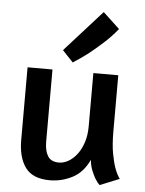

<svg xmlns="http://www.w3.org/2000/svg" viewBox="-55 -823 659 875"><g transform="rotate(5 274.5 -385.5)"><path d="M361 -498H475V-241Q475 -181 482.5 -140.5Q490 -100 499 -75Q510 -45 523 -28L434 8Q422 -3 412 -20Q404 -34 395.5 -54.5Q387 -75 384 -103Q357 -44 308 -19Q259 6 206 6Q127 6 93.5 -40Q60 -86 60 -166V-498H174V-168Q174 -126 189 -102Q204 -78 240 -78Q262 -78 283.5 -90.5Q305 -103 322.5 -126Q340 -149 350.5 -181.5Q361 -214 361 -254ZM214 -590 384 -779 460 -708Q430 -671 395.5 -640Q361 -609 332 -586Q298 -560 263 -538Z"/></g></svg>

Font: Amaranth
Style: Regular
Weight: 400
Designer: Gesine Todt
Foundry: Gesine Todt
Version: Version 1.001